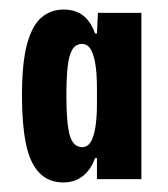

<svg xmlns="http://www.w3.org/2000/svg" viewBox="-20 -756 351 402"><path d="M113 -374Q81 -374 61.5 -395Q42 -416 34 -456.5Q26 -497 26 -555Q26 -626 37 -665Q48 -704 67.5 -720Q87 -736 113 -736Q138 -736 154 -723.5Q170 -711 179 -686H183L185 -729H276V-381H183V-425H179Q170 -400 153 -387Q136 -374 113 -374ZM152 -448Q163 -448 169.5 -458Q176 -468 179.5 -488.5Q183 -509 183 -540V-570Q183 -605 179 -625.5Q175 -646 168.5 -655Q162 -664 152 -664Q138 -664 131 -651.5Q124 -639 121.5 -615Q119 -591 119 -555Q119 -498 126 -473Q133 -448 152 -448Z"/></svg>

Font: Mona Sans Condensed
Style: Bold
Weight: 700
Width: 3
Designer: Deni Anggara
Foundry: GitHub
Version: Version 2.000